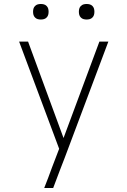

<svg xmlns="http://www.w3.org/2000/svg" viewBox="-20 -729 640 964"><path d="M202 215Q212 189 222 163.5Q232 138 241 112L277 18L76 -520H121L299 -36L479 -520H524L305 63L281 125L247 215ZM415 -631Q407 -631 399.5 -633Q392 -635 386 -641Q380 -647 378 -654.5Q376 -662 376 -670Q376 -678 378 -685.5Q380 -693 386 -699Q392 -705 399.5 -707Q407 -709 415 -709Q423 -709 430.5 -707Q438 -705 444 -699Q450 -693 452 -685.5Q454 -678 454 -670Q454 -662 452 -654.5Q450 -647 444 -641Q438 -635 430.5 -633Q423 -631 415 -631ZM185 -631Q177 -631 169.5 -633Q162 -635 156 -641Q150 -647 148 -654.5Q146 -662 146 -670Q146 -678 148 -685.5Q150 -693 156 -699Q162 -705 169.5 -707Q177 -709 185 -709Q193 -709 200.5 -707Q208 -705 214 -699Q220 -693 222 -685.5Q224 -678 224 -670Q224 -662 222 -654.5Q220 -647 214 -641Q208 -635 200.5 -633Q193 -631 185 -631Z"/></svg>

Font: Iosevka Extralight Extended
Style: Regular
Weight: 200
Width: 7
Monospace: yes
Designer: Belleve Invis
Foundry: Belleve Invis
Version: Version 32.5.0; ttfautohint (v1.8.4)